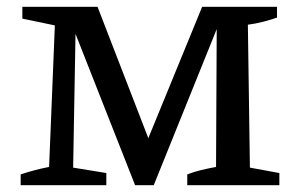

<svg xmlns="http://www.w3.org/2000/svg" viewBox="-20 -547 885 567"><path d="M718 -52 805 -36V0H533V-32Q554 -40 575 -45Q596 -50 618 -54L620 -461L434 0H379L203 -447L196 -52L294 -36V0H41V-32Q62 -39 83 -44.5Q104 -50 125 -54L142 -472L46 -492V-527H268L418 -139L577 -527H798V-495Q781 -489 758 -483Q735 -477 712 -474Z"/></svg>

Font: Piazzolla SC Medium
Style: Regular
Weight: 500
Designer: Juan Pablo del Peral
Foundry: Huerta Tipografica
Version: Version 1.330